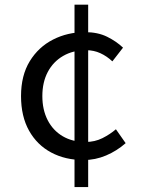

<svg xmlns="http://www.w3.org/2000/svg" viewBox="-20 -750 595 807"><path d="M331.5 -77.3Q254.6 -77.3 195.2 -109Q135.9 -140.6 102.1 -200.8Q68.4 -261 68.4 -346.1Q68.4 -432.8 105.1 -492.7Q141.8 -552.6 203 -583.7Q264.2 -614.9 337.4 -614.9Q391 -614.9 430.1 -595.6Q469.3 -576.2 497.1 -549.7L452.3 -492.1Q429 -514 401.6 -526.5Q374.3 -539 342.3 -539Q286.8 -539 245.2 -514.8Q203.6 -490.6 180.8 -447.5Q158 -404.3 158 -346.1Q158 -288.5 180.3 -245.1Q202.6 -201.6 243.6 -177.4Q284.6 -153.3 339.9 -153.3Q378.5 -153.3 410.6 -169.4Q442.7 -185.6 467.2 -206.7L508.1 -148.3Q471 -115.6 425.8 -96.5Q380.6 -77.3 331.5 -77.3ZM293.2 36.4V-730.5H350.6V36.4Z"/></svg>

Font: Noto Sans SC Thin
Style: Regular
Weight: 100
Designer: Ryoko NISHIZUKA 西塚涼子 (kana, bopomofo & ideographs); Paul D. Hunt (Latin, Greek & Cyrillic); Sandoll Communications 산돌커뮤니
Foundry: Adobe
Version: Version 2.004-H2;hotconv 1.0.118;makeotfexe 2.5.65603